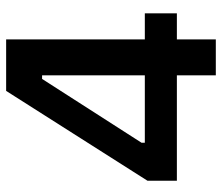

<svg xmlns="http://www.w3.org/2000/svg" viewBox="-70 -670 740 641"><g transform="rotate(-90 300.5 -350.0)"><path d="M369 0H489V-130H576V-237H489V-700H317L17 -228V-130H369ZM144 -237V-248L357 -580H369V-237Z"/></g></svg>

Font: Fixel Display SemiBold
Style: Regular
Weight: 600
Designer: AlfaBravo + MacPaw
Foundry: Kyrylo Tkachov, Marchela Mozhyna, Serhii Makarenko, Maria Weinstein, Zakhar Kryvoshyya
Version: Version 1.211